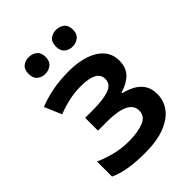

<svg xmlns="http://www.w3.org/2000/svg" viewBox="-217 -849 964 964"><g transform="rotate(-45 265.0 -367.0)"><path d="M258 -552Q318 -552 367 -536.5Q416 -521 445 -489Q474 -457 474 -409Q474 -360 445 -331Q416 -302 368 -289V-284Q401 -276 429 -261Q457 -246 473.5 -220.5Q490 -195 490 -155Q490 -110 463 -72.5Q436 -35 379.5 -12.5Q323 10 236 10Q107 10 36 -24V-131Q70 -115 118.5 -102Q167 -89 222 -89Q283 -89 325 -105Q367 -121 367 -162Q367 -237 212 -237H149V-328H205Q278 -328 318.5 -342.5Q359 -357 359 -395Q359 -456 244 -456Q203 -456 161.5 -447Q120 -438 80 -422L41 -513Q86 -531 138.5 -541.5Q191 -552 258 -552ZM104 -684Q104 -716 121.5 -730Q139 -744 164 -744Q188 -744 206.5 -730Q225 -716 225 -684Q225 -654 206.5 -639.5Q188 -625 164 -625Q139 -625 121.5 -639.5Q104 -654 104 -684ZM298 -684Q298 -716 315.5 -730Q333 -744 358 -744Q382 -744 400.5 -730Q419 -716 419 -684Q419 -654 400.5 -639.5Q382 -625 358 -625Q333 -625 315.5 -639.5Q298 -654 298 -684Z"/></g></svg>

Font: Noto Sans SemiBold
Style: Regular
Weight: 600
Designer: Monotype Design Team
Foundry: Monotype Imaging Inc.
Version: Version 2.007